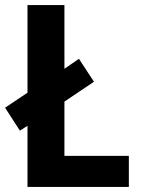

<svg xmlns="http://www.w3.org/2000/svg" viewBox="-25 -827 554 754"><path d="M83 -93H481V-215H228V-428L344 -506L285 -596L228 -557V-807H83V-463L-5 -404L53 -314L83 -333Z"/></svg>

Font: Noto Sans Kannada UI SemiCondensed
Style: Bold
Weight: 700
Width: 4
Designer: Jelle Bosma - Monotype Design Team
Foundry: Monotype Imaging Inc.
Version: Version 2.005